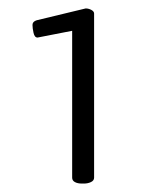

<svg xmlns="http://www.w3.org/2000/svg" viewBox="-20 -783 380 455"><path d="M174 -348Q164 -348 157.5 -351.5Q151 -355 151 -362V-710L69 -694Q62 -694 59.5 -705Q57 -716 57 -724Q57 -732 67 -735L183 -763Q190 -763 196.5 -759.5Q203 -756 203 -751V-362Q203 -355 195.5 -351.5Q188 -348 179 -348Z"/></svg>

Font: Asap Semi Expanded
Style: Regular
Weight: 400
Width: 6
Designer: Pablo Cosgaya
Foundry: Omnibus-Type
Version: Version 3.001; ttfautohint (v1.8.4.7-5d5b)